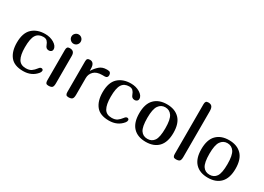

<svg xmlns="http://www.w3.org/2000/svg" viewBox="-14 -1494 3058 2227"><g transform="rotate(30 1514.5 -380.0)"><path d="M447 -137Q456 -137 463 -131Q470 -125 470 -116Q470 -98 457 -82Q391 0 276 0Q157 0 103.5 -67Q50 -134 50 -250Q50 -381 115 -441.5Q180 -502 287 -502Q353 -502 404 -472Q459 -439 459 -395Q459 -377 446 -366.5Q433 -356 417 -356Q395 -356 382.5 -366.5Q370 -377 363 -398Q353 -427 335.5 -444.5Q318 -462 285 -462Q220 -462 189 -414.5Q158 -367 158 -250Q158 -147 187.5 -95.5Q217 -44 287 -44Q334 -44 361 -63Q388 -82 413 -115L422 -126Q432 -137 447 -137Z M615 0Q592 0 583.5 -11.5Q575 -23 575 -47V-455Q575 -479 583.5 -490.5Q592 -502 615 -502Q648 -502 663.5 -485.5Q679 -469 679 -435V-68Q679 -26 665 -13Q651 0 615 0ZM625 -691Q651 -691 669 -673Q687 -655 687 -629Q687 -604 669 -585.5Q651 -567 625 -567Q600 -567 581.5 -585.5Q563 -604 563 -629Q563 -655 581.5 -673Q600 -691 625 -691Z M1129 -420H1096Q1021 -420 984.5 -383Q948 -346 948 -295V-71Q948 -28 933.5 -14Q919 0 884 0Q861 0 852.5 -11.5Q844 -23 844 -47V-459Q844 -483 854 -492.5Q864 -502 887 -502Q915 -502 930.5 -480.5Q946 -459 946 -416V-391H948Q977 -437 1014 -469.5Q1051 -502 1109 -502H1121Q1146 -502 1156.5 -491Q1167 -480 1168 -459Q1168 -420 1129 -420Z M1596 -137Q1605 -137 1612 -131Q1619 -125 1619 -116Q1619 -98 1606 -82Q1540 0 1425 0Q1306 0 1252.5 -67Q1199 -134 1199 -250Q1199 -381 1264 -441.5Q1329 -502 1436 -502Q1502 -502 1553 -472Q1608 -439 1608 -395Q1608 -377 1595 -366.5Q1582 -356 1566 -356Q1544 -356 1531.5 -366.5Q1519 -377 1512 -398Q1502 -427 1484.5 -444.5Q1467 -462 1434 -462Q1369 -462 1338 -414.5Q1307 -367 1307 -250Q1307 -147 1336.5 -95.5Q1366 -44 1436 -44Q1483 -44 1510 -63Q1537 -82 1562 -115L1571 -126Q1581 -137 1596 -137Z M1689 -251Q1689 -378 1750 -440Q1811 -502 1918 -502Q2025 -502 2086 -440Q2147 -378 2147 -251Q2147 -126 2087 -63Q2027 0 1918 0Q1809 0 1749 -63Q1689 -126 1689 -251ZM2039 -251Q2039 -369 2007 -415.5Q1975 -462 1918 -462Q1862 -462 1829.5 -415Q1797 -368 1797 -251Q1797 -132 1828 -86Q1859 -40 1918 -40Q1977 -40 2008 -85.5Q2039 -131 2039 -251Z M2322 0Q2299 0 2290.5 -11.5Q2282 -23 2282 -47V-713Q2282 -737 2290.5 -748.5Q2299 -760 2322 -760Q2356 -760 2371 -741Q2386 -722 2386 -678V-68Q2386 -26 2372 -13Q2358 0 2322 0Z M2521 -251Q2521 -378 2582 -440Q2643 -502 2750 -502Q2857 -502 2918 -440Q2979 -378 2979 -251Q2979 -126 2919 -63Q2859 0 2750 0Q2641 0 2581 -63Q2521 -126 2521 -251ZM2871 -251Q2871 -369 2839 -415.5Q2807 -462 2750 -462Q2694 -462 2661.5 -415Q2629 -368 2629 -251Q2629 -132 2660 -86Q2691 -40 2750 -40Q2809 -40 2840 -85.5Q2871 -131 2871 -251Z"/></g></svg>

Font: Marmelad for Arash.Academy
Style: Regular
Weight: 400
Designer: Manvel Shmavonyan
Foundry: Cyreal
Version: Version 1.110;Glyphs 3.2 (3202)